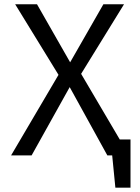

<svg xmlns="http://www.w3.org/2000/svg" viewBox="-20 -726 655 897"><path d="M589.7 -74.4V150.8H519L504.1 0H481.5L305.6 -319L127.7 0H31.8L253.3 -376.4L50.8 -706.2H152.8L307.7 -434.9L463.1 -706.2H559.5L359 -381L539.5 -74.4Z"/></svg>

Font: FiraCode Nerd Font
Style: Regular
Weight: 400
Designer: Carrois Corporate, Edenspiekermann AG, Nikita Prokopov
Foundry: Carrois Corporate, Edenspiekermann AG, Nikita Prokopov
Version: Version 6.002;Nerd Fonts 3.4.0